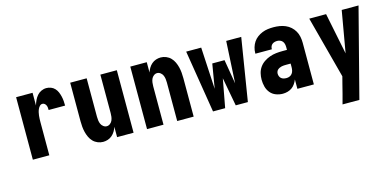

<svg xmlns="http://www.w3.org/2000/svg" viewBox="-70 -928 3139 1543"><g transform="rotate(-15 1500.0 -156.5)"><path d="M106 0V-520H243V-414Q249 -436 258.5 -456Q268 -476 282 -492.5Q296 -509 316.5 -518.5Q337 -528 359 -528Q378 -528 396.5 -521Q415 -514 428.5 -499.5Q442 -485 449.5 -467Q457 -449 461.5 -430Q466 -411 467.5 -391.5Q469 -372 469 -353H332Q332 -363 331 -373Q330 -383 326 -392Q322 -401 314 -407.5Q306 -414 296 -414Q283 -414 273.5 -404Q264 -394 258.5 -381.5Q253 -369 250 -356Q247 -343 245.5 -329.5Q244 -316 243.5 -302.5Q243 -289 243 -276V0Z M690 8Q667 8 645 -1Q623 -10 607 -26.5Q591 -43 581 -64.5Q571 -86 565.5 -108.5Q560 -131 558 -154Q556 -177 556 -200V-520H693V-200Q693 -185 695 -169.5Q697 -154 703 -140Q709 -126 722 -116Q735 -106 750 -106Q765 -106 778 -116Q791 -126 797 -140Q803 -154 805 -169.5Q807 -185 807 -200V-520H944V0H807V-86Q801 -67 790.5 -49.5Q780 -32 764.5 -18.5Q749 -5 729.5 1.5Q710 8 690 8Z M1056 0V-520H1193V-434Q1199 -453 1209.5 -470.5Q1220 -488 1235.5 -501.5Q1251 -515 1270.5 -521.5Q1290 -528 1310 -528Q1333 -528 1355 -519Q1377 -510 1393 -493.5Q1409 -477 1419 -455.5Q1429 -434 1434.5 -411.5Q1440 -389 1442 -366Q1444 -343 1444 -320V0H1307V-320Q1307 -335 1305 -350.5Q1303 -366 1297 -380Q1291 -394 1278 -404Q1265 -414 1250 -414Q1235 -414 1222 -404Q1209 -394 1203 -380Q1197 -366 1195 -350.5Q1193 -335 1193 -320V0Z M1895 0H1794L1750 -237L1706 0H1605L1521 -520H1646L1665 -172L1699 -374H1801L1835 -172L1854 -520H1979Z M2185 8Q2156 8 2128 -2.5Q2100 -13 2081.5 -35.5Q2063 -58 2055.5 -87Q2048 -116 2048 -145Q2048 -172 2054.5 -198.5Q2061 -225 2076.5 -247Q2092 -269 2115 -284.5Q2138 -300 2163.5 -309Q2189 -318 2215.5 -321Q2242 -324 2269 -324H2307V-347Q2307 -360 2304 -372.5Q2301 -385 2293.5 -394.5Q2286 -404 2274 -409Q2262 -414 2249 -414Q2238 -414 2227 -411Q2216 -408 2207.5 -401Q2199 -394 2195 -383.5Q2191 -373 2191 -362V-360H2054V-366Q2054 -389 2061 -412.5Q2068 -436 2081 -455.5Q2094 -475 2113.5 -489.5Q2133 -504 2155.5 -513Q2178 -522 2201.5 -525Q2225 -528 2249 -528Q2274 -528 2299 -524Q2324 -520 2347.5 -510Q2371 -500 2390 -483Q2409 -466 2421.5 -444Q2434 -422 2439 -397Q2444 -372 2444 -347V0H2307V-78Q2300 -60 2288.5 -43Q2277 -26 2261 -14.5Q2245 -3 2225 2.5Q2205 8 2185 8ZM2246 -106Q2259 -106 2272 -111.5Q2285 -117 2293 -128Q2301 -139 2304 -152.5Q2307 -166 2307 -180V-210H2269Q2260 -210 2250.5 -209.5Q2241 -209 2232 -207Q2223 -205 2214.5 -201Q2206 -197 2199 -191Q2192 -185 2188.5 -176Q2185 -167 2185 -158Q2185 -147 2189.5 -136Q2194 -125 2203 -118Q2212 -111 2223 -108.5Q2234 -106 2246 -106Z M2625 215Q2636 175 2646.5 135Q2657 95 2667 54L2682 -4L2545 -520H2685L2755 -175L2815 -520H2955L2765 215Z"/></g></svg>

Font: Iosevka Heavy
Style: Regular
Weight: 900
Monospace: yes
Designer: Belleve Invis
Foundry: Belleve Invis
Version: Version 32.5.0; ttfautohint (v1.8.4)